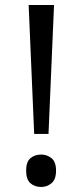

<svg xmlns="http://www.w3.org/2000/svg" viewBox="-20 -734 329 764"><path d="M173 -201 195 -714H94L116 -201ZM84 -55Q84 -20 101 -5Q118 10 144 10Q167 10 185 -5Q203 -20 203 -55Q203 -90 185 -104.5Q167 -119 144 -119Q118 -119 101 -104.5Q84 -90 84 -55Z"/></svg>

Font: Noto Sans Sinhala
Style: Regular
Weight: 400
Designer: Jelle Bosma - Monotype Design Team
Foundry: Monotype Imaging Inc.
Version: Version 1.900